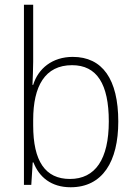

<svg xmlns="http://www.w3.org/2000/svg" viewBox="-20 -780 572 810"><path d="M120 -520V-760H81V0H112L118 -95H121C145 -33 196 10 278 10C413 10 479 -99 479 -267C479 -446 412 -540 287 -540C201 -540 141 -491 120 -422H117C118 -448 120 -490 120 -520ZM284 -505C389 -505 439 -425 439 -268C439 -108 382 -25 275 -25C171 -25 120 -100 120 -251V-274C120 -417 170 -505 284 -505Z"/></svg>

Font: Noto Sans SemiCondensed ExtraLight
Style: Regular
Weight: 200
Width: 4
Designer: Monotype Design Team
Foundry: Monotype Imaging Inc.
Version: Version 2.013